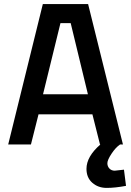

<svg xmlns="http://www.w3.org/2000/svg" viewBox="-20 -705 639 937"><path d="M540 128 585 123 595 202Q542 212 500.5 212Q459 212 430.5 187Q402 162 402 119Q402 59 470 0H468L431 -147H168L131 0H20L189 -685H410L580 0H566Q544 15 524 45.5Q504 76 504 91.5Q504 107 514 117.5Q524 128 540 128ZM275 -592 190 -245H409L325 -592Z"/></svg>

Font: TitilliumWebSemiBold
Style: Bold
Weight: 600
Version: Version 1.001;PS 57.000;hotconv 1.0.70;makeotf.lib2.5.55311